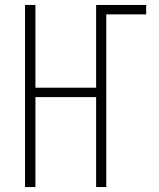

<svg xmlns="http://www.w3.org/2000/svg" viewBox="-20 -755 640 775"><path d="M81 0V-735H123V-401H368V-735H570V-697H409V0H368V-363H123V0Z"/></svg>

Font: Iosevka Extralight Extended
Style: Regular
Weight: 200
Width: 7
Monospace: yes
Designer: Belleve Invis
Foundry: Belleve Invis
Version: Version 32.5.0; ttfautohint (v1.8.4)